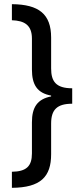

<svg xmlns="http://www.w3.org/2000/svg" viewBox="-20 -738 403 920"><path d="M37 85V162C175 161 225 109 225 1V-146C225 -212 253 -241 326 -241V-315C248 -315 225 -348 225 -410V-558C225 -670 167 -717 37 -718V-641C97 -639 133 -618 133 -553V-405C133 -331 159 -292 225 -280V-276C159 -263 133 -224 133 -152V-3C133 59 106 84 37 85Z"/></svg>

Font: Noto Sans Lao ExtraCondensed Medium
Style: Regular
Weight: 500
Width: 2
Designer: Monotype Design Team
Foundry: Monotype Imaging Inc.
Version: Version 2.003